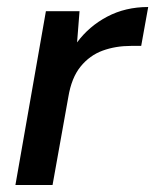

<svg xmlns="http://www.w3.org/2000/svg" viewBox="-20 -528 443 548"><path d="M24 0 111 -496H207L200 -407Q234 -453 286 -480.5Q338 -508 403 -508L383 -397H354Q310 -397 273 -383.5Q236 -370 210 -338Q184 -306 175 -251L130 0Z"/></svg>

Font: DeepMind Sans Medium
Style: Italic
Weight: 500
Italic angle: -10°
Designer: Jonny Pinhorn / Modifications: Colophon Foundry
Foundry: Colophon Foundry
Version: Version 1.002; ttfautohint (v1.8.2)